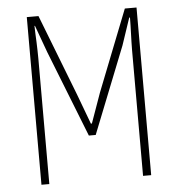

<svg xmlns="http://www.w3.org/2000/svg" viewBox="-49 -707 699 753"><g transform="rotate(-5 300.0 -330.0)"><path d="M84 0V-660H130L254 -340L298 -222H302L344 -340L470 -660H516V0H484V-495Q484 -510 484.5 -526.5Q485 -543 485.5 -559Q486 -575 486.5 -591.5Q487 -608 487 -623H484L448 -516L313 -176H286L152 -516L113 -623H111Q111 -608 112 -591.5Q113 -575 113.5 -559Q114 -543 114.5 -526.5Q115 -510 115 -495V0Z"/></g></svg>

Font: Source Code Pro ExtraLight ExtraLight
Style: Regular
Weight: 250
Monospace: yes
Version: Version 1.018;hotconv 1.0.116;makeotfexe 2.5.65601